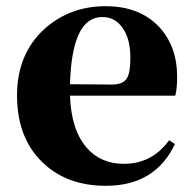

<svg xmlns="http://www.w3.org/2000/svg" viewBox="-20 -583 626 620"><path d="M342 -310Q376 -310 389 -329Q401 -347 401 -395Q401 -459 375 -494Q351 -528 310 -528Q212 -528 206 -311ZM545 -118Q481 17 322 17Q195 17 117 -59Q35 -138 35 -275Q35 -409 124 -490Q206 -563 321 -563Q430 -563 493 -497Q552 -434 552 -335Q552 -297 546 -274H206Q210 -163 260 -106Q305 -54 380 -54Q471 -54 526 -130Z"/></svg>

Font: Source Han Serif SC Heavy
Style: Regular
Weight: 900
Designer: Ryoko NISHIZUKA  (kana & ideographs); Frank Grießhammer (Latin, Greek & Cyrillic); Wenlong ZHANG  (bopomofo); Sandoll Co
Foundry: Adobe Systems Incorporated
Version: Version 1.001 October 20, 2017